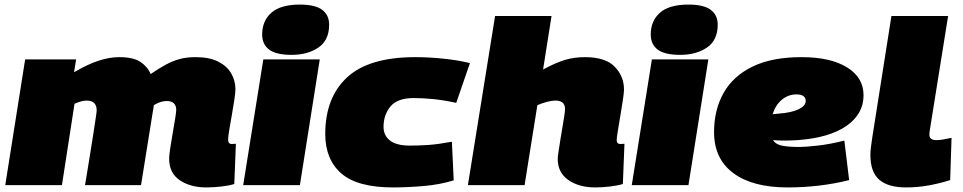

<svg xmlns="http://www.w3.org/2000/svg" viewBox="-20 -810 4214 840"><path d="M883 10Q813 10 766.5 -21.5Q720 -53 720 -116Q720 -129 724.5 -160Q729 -191 735.5 -227Q742 -263 746.5 -292Q751 -321 751 -330Q751 -347 741 -357.5Q731 -368 709 -368Q697 -368 683.5 -364Q670 -360 653 -350Q653 -347 651 -334.5Q649 -322 648 -318Q635 -239 622.5 -159Q610 -79 597 0H352Q360 -49 369 -103.5Q378 -158 385.5 -206.5Q393 -255 398 -288Q403 -321 403 -327Q403 -370 359 -370Q338 -370 306 -356L251 0H3L90 -550H313L304 -494Q364 -529 411.5 -544.5Q459 -560 502 -560Q563 -560 594.5 -539Q626 -518 639 -486Q677 -512 707 -528Q737 -544 767 -552Q797 -560 836 -560Q896 -560 934.5 -540.5Q973 -521 991.5 -489Q1010 -457 1010 -420Q1010 -406 1005.5 -375Q1001 -344 994.5 -308Q988 -272 983 -241.5Q978 -211 978 -199Q978 -180 994 -180Q1003 -180 1012 -181L1005 -5Q983 2 948.5 6Q914 10 883 10Z M1292 -790Q1359 -790 1389.5 -767Q1420 -744 1420 -702Q1420 -634 1373 -602Q1326 -570 1256 -570Q1188 -570 1157.5 -593Q1127 -616 1127 -659Q1127 -719 1167.5 -754.5Q1208 -790 1292 -790ZM1044 0 1132 -550H1379L1292 0Z M1700 10Q1544 10 1473.5 -51Q1403 -112 1403 -224Q1403 -383 1498.5 -471.5Q1594 -560 1797 -560Q1858 -560 1923 -553Q1988 -546 2036 -534L1976 -360Q1921 -372 1875 -376.5Q1829 -381 1790 -381Q1719 -381 1688.5 -344.5Q1658 -308 1658 -255Q1658 -217 1686.5 -195Q1715 -173 1773 -173Q1815 -173 1856.5 -176Q1898 -179 1957 -190L1965 -21Q1904 -2 1832 4Q1760 10 1700 10Z M2678 -197Q2678 -180 2694 -180Q2703 -180 2712 -181L2705 -5Q2682 2 2648.5 6Q2615 10 2584 10Q2513 10 2466.5 -22.5Q2420 -55 2420 -115Q2420 -124 2423.5 -146.5Q2427 -169 2431.5 -198Q2436 -227 2441 -255Q2446 -283 2449 -304.5Q2452 -326 2452 -333Q2452 -370 2410 -370Q2395 -370 2373.5 -364.5Q2352 -359 2331 -350L2275 0H2027L2146 -740H2393L2356 -506Q2412 -536 2452 -548Q2492 -560 2539 -560Q2629 -560 2669.5 -518Q2710 -476 2710 -418Q2710 -404 2705 -372Q2700 -340 2694 -303.5Q2688 -267 2683 -237Q2678 -207 2678 -197Z M2992 -790Q3059 -790 3089.5 -767Q3120 -744 3120 -702Q3120 -634 3073 -602Q3026 -570 2956 -570Q2888 -570 2857.5 -593Q2827 -616 2827 -659Q2827 -719 2867.5 -754.5Q2908 -790 2992 -790ZM2744 0 2832 -550H3079L2992 0Z M3695 -22Q3631 -6 3563 2Q3495 10 3425 10Q3273 10 3188.5 -52.5Q3104 -115 3104 -232Q3104 -329 3145.5 -403Q3187 -477 3272 -518.5Q3357 -560 3487 -560Q3613 -560 3685.5 -515.5Q3758 -471 3758 -393Q3758 -311 3683 -259Q3608 -207 3470 -197Q3438 -195 3411 -195Q3384 -195 3362 -197Q3373 -179 3400 -173Q3427 -167 3478 -167Q3504 -167 3557.5 -173Q3611 -179 3674 -195ZM3464 -397Q3429 -397 3401 -374Q3373 -351 3360 -310Q3367 -311 3373.5 -311.5Q3380 -312 3387 -313Q3443 -317 3474 -332Q3505 -347 3505 -368Q3505 -397 3464 -397Z M3880 -740H4128L4048 -241Q4047 -234 4046.5 -229.5Q4046 -225 4046 -221Q4046 -197 4076 -197Q4090 -197 4105 -199.5Q4120 -202 4143 -207L4137 -22Q4093 -8 4044 1Q3995 10 3944 10Q3866 10 3827 -23.5Q3788 -57 3788 -132Q3788 -149 3790.5 -167.5Q3793 -186 3796 -207Z"/></svg>

Font: Georama Extended Black
Style: Italic
Weight: 900
Width: 7
Italic angle: -9°
Designer: Jean-Baptiste Levee
Foundry: Production Type
Version: Version 1.000